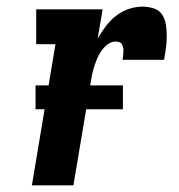

<svg xmlns="http://www.w3.org/2000/svg" viewBox="-20 -558 540 578"><path d="M76 0 147 -425H89V-530H289L274 -442Q285 -461 298.5 -479Q312 -497 329.5 -510.5Q347 -524 367.5 -531Q388 -538 409 -538Q427 -538 443.5 -532.5Q460 -527 468.5 -513.5Q477 -500 479.5 -483Q482 -466 482 -448.5Q482 -431 479.5 -413Q477 -395 474 -378H349Q350 -384 350.5 -390Q351 -396 351.5 -402Q352 -408 351 -413.5Q350 -419 347.5 -424Q345 -429 339.5 -431Q334 -433 328 -433Q315 -433 304 -424.5Q293 -416 285 -404.5Q277 -393 272 -380.5Q267 -368 263 -355.5Q259 -343 256.5 -330Q254 -317 252 -304L201 0ZM87 -229V-301H350V-229Z"/></svg>

Font: Iosevka Slab Extrabold
Style: Italic
Weight: 800
Italic angle: -9°
Monospace: yes
Designer: Belleve Invis
Foundry: Belleve Invis
Version: Version 11.1.0; ttfautohint (v1.8.3)